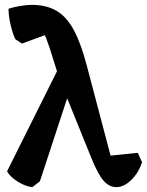

<svg xmlns="http://www.w3.org/2000/svg" viewBox="-20 -755 604 789"><path d="M458 14Q429 14 406 -12Q383 -38 357 -102L233 -408Q222 -437 210 -475.5Q198 -514 185 -555Q177 -579 170.5 -596Q164 -613 156.5 -627Q149 -641 138 -656L188 -619L70 -576L43 -594Q32 -617 23.5 -653.5Q15 -690 15 -719Q36 -726 63 -730.5Q90 -735 111 -735Q170 -735 211.5 -711Q253 -687 282.5 -633Q312 -579 336 -488L444 -79L399 -112L546 -127L564 -88Q549 -44 519 -15Q489 14 458 14ZM113 14Q94 12 73.5 2.5Q53 -7 35.5 -21Q18 -35 9 -51L226 -486L274 -406L144 -10Z"/></svg>

Font: Eczar SemiBold
Style: Regular
Weight: 600
Designer: Vaibhav Singh
Foundry: Rosetta Type Foundry
Version: Version 2.000